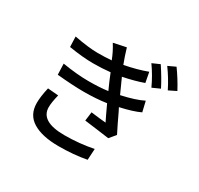

<svg xmlns="http://www.w3.org/2000/svg" viewBox="-179 -1054 1357 1311"><g transform="rotate(30 500.0 -398.5)"><path d="M885 -665Q847 -741 798 -808L856 -835Q904 -769 944 -694ZM779 -625Q743 -703 695 -770L754 -796Q808 -714 839 -652ZM696 -179Q655 -184 604 -191.5Q553 -199 500 -205L509 -275Q588 -265 627 -262Q618 -280 602 -313.5Q586 -347 570 -382Q490 -370 391 -370Q308 -370 181 -382L178 -468Q294 -449 385 -449Q470 -449 536 -458Q507 -521 485 -577Q421 -570 349 -570Q269 -570 159 -588L156 -669Q272 -647 342 -647Q403 -647 451 -651Q430 -707 397 -759L496 -780Q513 -722 535 -664Q632 -682 712 -712L727 -632Q657 -607 567 -589L619 -474Q729 -498 790 -529L809 -448Q756 -422 653 -399L666 -374Q703 -295 737 -228ZM429 38Q299 38 226 -6.5Q153 -51 153 -144Q153 -194 170 -268L254 -261Q238 -197 238 -160Q238 -47 426 -47Q542 -47 653 -69L648 19Q548 38 429 38Z"/></g></svg>

Font: LXGW 975 Gothic SC
Style: Regular
Weight: 400
Version: Version 2.01;February 25, 2021